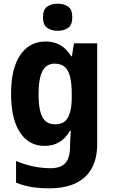

<svg xmlns="http://www.w3.org/2000/svg" viewBox="-20 -781 617 1041"><path d="M227 -556Q272 -556 306.5 -536.5Q341 -517 366 -476H370L381 -546H507V0Q507 77 478 130.5Q449 184 391 212Q333 240 247 240Q197 240 154 233.5Q111 227 67 209V92Q116 112 162 121.5Q208 131 254 131Q309 131 334.5 103Q360 75 360 10V1Q360 -18 361.5 -35.5Q363 -53 364 -72H360Q334 -29 300 -9.5Q266 10 222 10Q136 10 88 -63.5Q40 -137 40 -272Q40 -410 90 -483Q140 -556 227 -556ZM276 -436Q231 -436 210 -395Q189 -354 189 -270Q189 -185 210 -146Q231 -107 278 -107Q301 -107 318 -114.5Q335 -122 346 -140Q357 -158 363 -185.5Q369 -213 369 -253V-272Q369 -330 359.5 -366.5Q350 -403 329.5 -419.5Q309 -436 276 -436ZM293 -761Q327 -761 349.5 -745Q372 -729 372 -687Q372 -646 349.5 -630Q327 -614 293 -614Q259 -614 236 -630Q213 -646 213 -687Q213 -729 235.5 -745Q258 -761 293 -761Z"/></svg>

Font: Noto Sans Bengali SemiCondensed
Style: Bold
Weight: 700
Width: 4
Designer: Jelle Bosma - Monotype Design Team
Foundry: Monotype Imaging Inc.
Version: Version 2.003